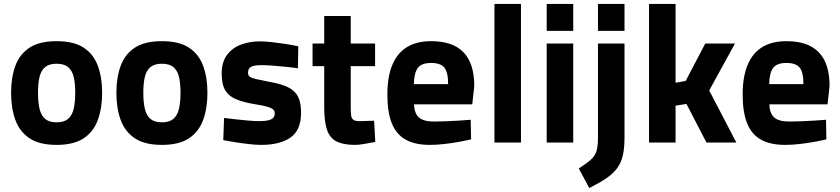

<svg xmlns="http://www.w3.org/2000/svg" viewBox="-20 -720 4245 970"><path d="M266 12Q179 12 129 -21.5Q79 -55 57.5 -114.5Q36 -174 36 -251Q36 -328 57.5 -387Q79 -446 129 -479Q179 -512 266 -512Q353 -512 403 -479Q453 -446 474.5 -387Q496 -328 496 -251Q496 -174 474.5 -114.5Q453 -55 403 -21.5Q353 12 266 12ZM266 -102Q303 -102 323.5 -119Q344 -136 352 -169.5Q360 -203 360 -251Q360 -300 352 -332.5Q344 -365 323.5 -381.5Q303 -398 266 -398Q229 -398 208.5 -381.5Q188 -365 180 -332.5Q172 -300 172 -251Q172 -203 180 -169.5Q188 -136 208.5 -119Q229 -102 266 -102Z M798 12Q711 12 661 -21.5Q611 -55 589.5 -114.5Q568 -174 568 -251Q568 -328 589.5 -387Q611 -446 661 -479Q711 -512 798 -512Q885 -512 935 -479Q985 -446 1006.5 -387Q1028 -328 1028 -251Q1028 -174 1006.5 -114.5Q985 -55 935 -21.5Q885 12 798 12ZM798 -102Q835 -102 855.5 -119Q876 -136 884 -169.5Q892 -203 892 -251Q892 -300 884 -332.5Q876 -365 855.5 -381.5Q835 -398 798 -398Q761 -398 740.5 -381.5Q720 -365 712 -332.5Q704 -300 704 -251Q704 -203 712 -169.5Q720 -136 740.5 -119Q761 -102 798 -102Z M1300 12Q1273 12 1238 8Q1203 4 1168.5 -1.5Q1134 -7 1108 -12L1112 -124Q1139 -121 1172.5 -117Q1206 -113 1237.5 -110.5Q1269 -108 1287 -108Q1319 -108 1336.5 -112.5Q1354 -117 1361 -125.5Q1368 -134 1368 -147Q1368 -158 1361.5 -165.5Q1355 -173 1333 -180Q1311 -187 1265 -194Q1211 -203 1174 -218Q1137 -233 1118.5 -263Q1100 -293 1100 -348Q1100 -406 1126.5 -442Q1153 -478 1197 -494.5Q1241 -511 1293 -511Q1320 -511 1355 -507Q1390 -503 1425.5 -497.5Q1461 -492 1487 -486L1485 -375Q1459 -379 1424 -382.5Q1389 -386 1356.5 -388.5Q1324 -391 1303 -391Q1274 -391 1259 -386.5Q1244 -382 1238.5 -373.5Q1233 -365 1233 -351Q1233 -340 1241.5 -333Q1250 -326 1274 -320.5Q1298 -315 1344 -306Q1402 -296 1436.5 -278.5Q1471 -261 1486 -231Q1501 -201 1501 -150Q1501 -62 1447.5 -25Q1394 12 1300 12Z M1774 12Q1714 12 1680 -5.5Q1646 -23 1632 -64.5Q1618 -106 1618 -178V-386H1559V-500H1618V-639H1752V-500H1875V-386H1752V-181Q1752 -156 1753.5 -140Q1755 -124 1764 -116Q1773 -108 1794 -108Q1804 -108 1818 -108.5Q1832 -109 1846 -109.5Q1860 -110 1870 -110L1876 -3Q1854 1 1824 6.5Q1794 12 1774 12Z M2152 12Q2077 12 2029.5 -14.5Q1982 -41 1959.5 -97Q1937 -153 1937 -243Q1937 -332 1962 -392Q1987 -452 2036 -482Q2085 -512 2158 -512Q2268 -512 2322 -455.5Q2376 -399 2376 -286L2366 -193H2072Q2073 -148 2096 -127Q2119 -106 2173 -106Q2203 -106 2237.5 -107.5Q2272 -109 2304 -111Q2336 -113 2358 -115L2360 -16Q2336 -10 2300 -3.5Q2264 3 2225 7.5Q2186 12 2152 12ZM2071 -295H2244Q2244 -356 2224.5 -379Q2205 -402 2158 -402Q2110 -402 2091 -377Q2072 -352 2071 -295Z M2478 0V-700H2612V0Z M2742 0V-500H2876V0ZM2742 -564V-700H2876V-564Z M2957 230 2904 131Q2935 111 2954 96Q2973 81 2983 65.5Q2993 50 2997 29Q3001 8 3001 -24V-500H3135V-23Q3135 29 3126.5 65.5Q3118 102 3098 129.5Q3078 157 3043.5 180.5Q3009 204 2957 230ZM3001 -564V-700H3135V-564Z M3259 0V-700H3393V-302L3444 -311L3543 -500H3693L3563 -263L3700 0H3549L3448 -195L3393 -186V0Z M3947 12Q3872 12 3824.5 -14.5Q3777 -41 3754.5 -97Q3732 -153 3732 -243Q3732 -332 3757 -392Q3782 -452 3831 -482Q3880 -512 3953 -512Q4063 -512 4117 -455.5Q4171 -399 4171 -286L4161 -193H3867Q3868 -148 3891 -127Q3914 -106 3968 -106Q3998 -106 4032.5 -107.5Q4067 -109 4099 -111Q4131 -113 4153 -115L4155 -16Q4131 -10 4095 -3.5Q4059 3 4020 7.5Q3981 12 3947 12ZM3866 -295H4039Q4039 -356 4019.5 -379Q4000 -402 3953 -402Q3905 -402 3886 -377Q3867 -352 3866 -295Z"/></svg>

Font: Titillium Web SemiBold
Style: Regular
Weight: 600
Designer: Mohamed Gaber, Accademia di Belle Arti di Urbino
Foundry: Kief Type Foundry, Accademia di Belle Arti di Urbino
Version: Version 3.000; ttfautohint (v1.8.4)